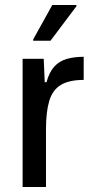

<svg xmlns="http://www.w3.org/2000/svg" viewBox="-20 -744 375 764"><path d="M70 0V-510H154L158 -417H165Q176 -457 196 -479Q216 -501 245.5 -509.5Q275 -518 313 -518V-426Q255 -426 222 -406Q189 -386 176 -342.5Q163 -299 163 -229V0ZM112 -582V-587L188 -724H284V-719L181 -582Z"/></svg>

Font: Saira SemiCondensed Medium
Style: Regular
Weight: 500
Width: 4
Designer: Hector Gatti with collaboration of the Omnibus-Type team
Foundry: Omnibus-Type
Version: Version 1.101